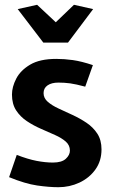

<svg xmlns="http://www.w3.org/2000/svg" viewBox="-20 -772 476 802"><path d="M289 -752 369 -734 264 -594H161L54 -734L135 -752L213 -679ZM224 10Q185 10 135 2.8Q85 -4.5 18 -32L50 -125Q96.5 -107 133 -100Q169.5 -93 201 -93Q238 -93 255 -108.8Q272 -124.5 272 -143Q272 -165.5 254.5 -180.8Q237 -196 209.5 -208.2Q182 -220.5 151 -234Q120 -247.5 92.5 -265.8Q65 -284 47.5 -310.8Q30 -337.5 30 -377Q30 -409 47.8 -443.5Q65.5 -478 106 -502Q146.5 -526 215 -526Q249 -526 284.5 -521Q320 -516 368 -500L336 -410Q297 -420.5 273.2 -423.8Q249.5 -427 224 -427Q195.5 -427 178.8 -415.5Q162 -404 162 -383Q162 -362 179.5 -346.8Q197 -331.5 224.5 -318.8Q252 -306 283 -291.8Q314 -277.5 341.5 -259Q369 -240.5 386.5 -213.8Q404 -187 404 -148Q404 -99.5 378.5 -64Q353 -28.5 311.8 -9.2Q270.5 10 224 10Z"/></svg>

Font: Expletus Sans
Style: Bold
Weight: 700
Version: Version 7.500